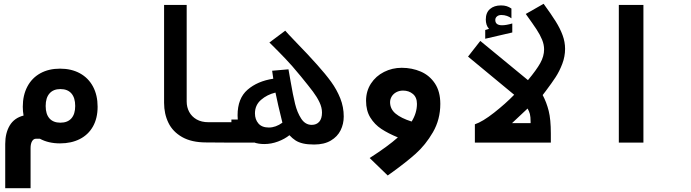

<svg xmlns="http://www.w3.org/2000/svg" viewBox="-20 -751 3640 1011"><path d="M190 -20.5H169.5Q156.5 -20.5 148.8 -7.2Q141 6 141 29V240H7.5V7Q7.5 -50.5 31.2 -90.2Q55 -130 104 -142.5Q100 -165.5 100 -189Q100 -249.5 124 -295Q148 -340.5 192.2 -365Q236.5 -389.5 296 -389.5Q356 -389.5 400.8 -365Q445.5 -340.5 469.8 -295Q494 -249.5 494 -189Q494 -128.5 469.5 -85Q445 -41.5 400.2 -18.8Q355.5 4 296 4Q235 4 190 -20.5ZM376 -193Q376 -236 356 -259Q336 -282 298 -282Q261 -282 240.8 -259Q220.5 -236 220.5 -193Q220.5 -150 240.5 -127.5Q260.5 -105 298 -105Q336 -105 356 -127.8Q376 -150.5 376 -193Z M844 -209.5V-725H963V-216.5Q963 -186.5 976.2 -161.8Q989.5 -137 1015.2 -122.2Q1041 -107.5 1077.5 -107.5H1202V0L1065 -1Q989 -1 939.2 -29.2Q889.5 -57.5 866.8 -104.5Q844 -151.5 844 -209.5Z M1504 -39Q1479 -19 1443.8 -5.8Q1408.5 7.5 1371.5 7.5Q1341.5 7.5 1317 -1V0H1198.5V-121.5H1232Q1231 -136.5 1231 -144Q1231 -233 1283.5 -278.5Q1336 -324 1419 -336.5L1413 -378.5L1499 -386Q1503.5 -363 1510 -323.5Q1522.5 -250 1533.8 -204.2Q1545 -158.5 1566.2 -126Q1587.5 -93.5 1621.5 -93.5Q1646.5 -93.5 1661 -110Q1675.5 -126.5 1675.5 -158.5Q1675.5 -185 1662.2 -212.8Q1649 -240.5 1628 -268.5Q1607 -296.5 1564.5 -348.5L1556.5 -358Q1518.5 -404.5 1484.2 -440.5Q1450 -476.5 1408.5 -517.5L1398.5 -527L1482 -589.5Q1489.5 -580 1539 -528.5Q1601 -465 1650 -410Q1694 -361 1723.8 -320Q1753.5 -279 1771.8 -233.2Q1790 -187.5 1790 -137.5Q1790 -98.5 1773.5 -65Q1757 -31.5 1722 -10.8Q1687 10 1634 10Q1599.5 10 1576 4.5Q1552.5 -1 1536.2 -11.5Q1520 -22 1504 -39ZM1467 -105Q1442.5 -203.5 1430.5 -263.5Q1386.5 -253 1354.5 -225.2Q1322.5 -197.5 1322.5 -154Q1322.5 -122 1340.8 -100.8Q1359 -79.5 1395.5 -79.5Q1432 -79.5 1467 -105Z M2095 -394Q2149.5 -394 2195.8 -374Q2242 -354 2270.2 -311.5Q2298.5 -269 2298.5 -204Q2298.5 -122 2259.8 -55Q2221 12 2168.5 58.8Q2116 105.5 2037 162L2021.5 173L1926.5 81Q2022.5 19.5 2075 -27.5Q2024 -48.5 1988.2 -72Q1952.5 -95.5 1930 -132Q1907.5 -168.5 1907.5 -220.5Q1907.5 -271 1933.2 -310.8Q1959 -350.5 2002.2 -372.2Q2045.5 -394 2095 -394ZM2147.5 -111Q2175.5 -156 2175.5 -204Q2175.5 -238.5 2154.2 -256.2Q2133 -274 2102.5 -274Q2082.5 -274 2066.8 -265.5Q2051 -257 2042.5 -242.8Q2034 -228.5 2034 -213Q2034 -177 2063 -152.8Q2092 -128.5 2147.5 -111Z M2687.5 -252 2444.5 -453 2509 -535.5 2760 -329Q2805 -383 2825 -419Q2845 -455 2845 -491Q2845 -516 2834.5 -541.8Q2824 -567.5 2805.5 -595.8Q2787 -624 2748.5 -677.5L2842.5 -731Q2883 -675.5 2906.2 -638.2Q2929.5 -601 2942.5 -565.5Q2955.5 -530 2955.5 -494Q2955.5 -453.5 2940.8 -414.8Q2926 -376 2906 -345.2Q2886 -314.5 2854 -272Q2847 -264 2837.5 -250.5Q2858 -212 2869.2 -167.2Q2880.5 -122.5 2880.5 -47.5V0H2480.5V-96.5Q2521 -110 2581.5 -157.5Q2642 -205 2687.5 -252ZM2774 -102.5V-109Q2774 -136.5 2770.2 -150.8Q2766.5 -165 2758 -179.5L2676 -102.5ZM2535 -593 2555 -599Q2546 -608.5 2542 -621.5Q2538 -634.5 2538 -648Q2538 -684.5 2560 -703.5Q2582 -722.5 2618 -722.5Q2635 -722.5 2647.8 -718.5Q2660.5 -714.5 2673 -706V-654.5Q2663 -662.5 2649.2 -667.2Q2635.5 -672 2620 -672Q2605.5 -672 2596.8 -664.5Q2588 -657 2588 -646Q2588 -618 2623.5 -618Q2646 -618 2677.5 -627.5V-580L2535 -547Z M3368 -725V0H3238.5V-725Z"/></svg>

Font: JuliaMono ExtraBold
Style: Italic
Weight: 800
Italic angle: -9°
Monospace: yes
Designer: cormullion
Foundry: corm
Version: Version 0.057; ttfautohint (v1.8.4)